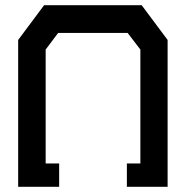

<svg xmlns="http://www.w3.org/2000/svg" viewBox="-20 -720 716 740"><path d="M626 -566V0H469V-90H521V-529L472 -593H204L156 -529V-90H208V0H50V-566L150 -700H526Z"/></svg>

Font: Turret Road ExtraBold
Style: Regular
Weight: 800
Designer: Noponies
Foundry: Noponies
Version: Version 1.001; ttfautohint (v1.8)